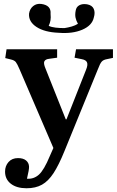

<svg xmlns="http://www.w3.org/2000/svg" viewBox="-20 -775 623 1025"><path d="M122 230Q69 230 38 206Q7 182 7 141Q7 111 25.5 90Q44 69 76 69Q104 69 119 81.5Q134 94 135 114Q136 129 124 179Q160 182 187.5 157.5Q215 133 246 58L265 15L84 -406Q72 -434 64.5 -443.5Q57 -453 40 -457L8 -465L15 -512H285V-467L242 -461Q223 -459 217 -448Q211 -437 223 -409L331 -138H335L440 -404Q450 -429 444.5 -442Q439 -455 417 -459L378 -467L386 -512H583V-466L550 -459Q532 -456 523 -446Q514 -436 502 -404L324 32Q294 106 266 149Q238 192 204 211Q170 230 122 230ZM293 -600Q218 -603 175 -631Q132 -659 135 -702Q139 -728 157 -742.5Q175 -757 200 -754Q254 -747 250 -701Q252 -681 249.5 -666.5Q247 -652 240 -637Q255 -630 277 -627.5Q299 -625 324 -625Q344 -628 363 -633.5Q382 -639 396 -648Q386 -666 383 -682Q380 -698 384 -718Q387 -738 403.5 -747Q420 -756 445 -752Q472 -747 480.5 -727.5Q489 -708 481 -682Q472 -639 419.5 -616.5Q367 -594 293 -600Z"/></svg>

Font: Literata 36pt SemiBold
Style: Regular
Weight: 600
Designer: Latin by Veronika Burian and Jose Scaglione. Greek by Irene Vlachou. Cyrillic by Vera Evstafieva.
Foundry: TypeTogether
Version: Version 3.002